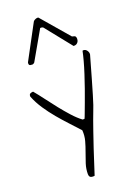

<svg xmlns="http://www.w3.org/2000/svg" viewBox="-195 -1148 872 1225"><g transform="rotate(-20 241.5 -535.5)"><path d="M187.5 -24.4Q187.5 -59.6 198.2 -93.3Q209 -127 221.7 -161.1Q234.4 -195.3 243.7 -229Q252.9 -262.7 250 -299.8Q221.7 -331.1 187.5 -367.7Q153.3 -404.3 120.1 -443.8Q86.9 -483.4 58.6 -525.9Q30.3 -568.4 12.7 -612.3Q11.7 -613.3 11.7 -615.2V-619.1Q11.7 -630.9 20.5 -634.8Q29.3 -638.7 39.1 -638.7Q64.5 -608.4 93.3 -569.8Q122.1 -531.2 152.3 -493.2Q182.6 -455.1 213.9 -420.4Q245.1 -385.7 275.4 -363.3H288.1Q292 -370.1 301.8 -397Q311.5 -423.8 325.7 -460.9Q339.8 -498 355.5 -543Q371.1 -587.9 385.3 -631.3Q399.4 -674.8 409.7 -712.9Q419.9 -751 424.8 -775.4Q425.8 -777.3 430.7 -777.3Q445.3 -777.3 454.6 -764.2Q463.9 -751 461.9 -737.3Q435.5 -644.5 418.5 -585Q401.4 -525.4 390.1 -487.8Q378.9 -450.2 371.1 -427.2Q363.3 -404.3 355 -383.8Q346.7 -363.3 337.9 -338.4Q329.1 -313.5 314.5 -272Q299.8 -230.5 278.3 -165.5Q256.8 -100.6 224.6 0Q223.6 0 219.2 0.5Q214.8 1 212.9 1Q187.5 1 187.5 -24.4ZM71.3 -817.4Q71.3 -819.3 71.8 -821.8Q72.3 -824.2 72.3 -825.2L196.3 -1056.6Q197.3 -1060.5 207 -1066.4Q216.8 -1072.3 227.5 -1072.3Q228.5 -1072.3 230.5 -1071.8Q232.4 -1071.3 232.4 -1071.3L392.6 -884.8Q412.1 -880.9 415.5 -875Q418.9 -869.1 418.9 -859.4Q418.9 -855.5 417.5 -849.1Q416 -842.8 412.1 -837.4Q408.2 -832 401.9 -828.1Q395.5 -824.2 385.7 -824.2H381.8Q380.9 -824.2 380.9 -825.2L244.1 -996.1Q239.3 -1004.9 225.6 -1004.9H220.7L109.4 -810.5Q108.4 -808.6 103.5 -805.7Q98.6 -802.7 96.7 -802.7Q79.1 -802.7 75.2 -806.6Q71.3 -810.5 71.3 -817.4Z"/></g></svg>

Font: Shadows Into Light
Style: Regular
Weight: 400
Designer: Kimberly Geswein
Foundry: Kimberly Geswein
Version: Version 001.000